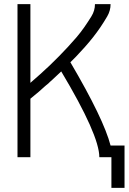

<svg xmlns="http://www.w3.org/2000/svg" viewBox="-20 -755 618 922"><path d="M515 147V0H488H457Q457 -106 274 -412L258 -397Q242 -382 227 -368L220 -362L213 -355L202 -346L195 -340Q181 -327 167 -315Q147 -298 126 -281V0H64V-735H126V-357L128 -359Q151 -379 174 -399.5Q197 -420 219.5 -441.5Q242 -463 263.5 -485Q285 -507 306 -529.5Q327 -552 347 -575.5Q367 -599 384.5 -624Q402 -649 419 -676.5Q436 -704 436 -735H511Q511 -704 495 -676.5Q479 -649 462 -624Q445 -599 426 -575Q407 -551 386.5 -528Q366 -505 345 -483Q332 -469 318 -456Q478 -184 511 -56H578V147Z"/></svg>

Font: Jozsika Light
Style: Regular
Weight: 300
Monospace: yes
Designer: Belleve Invis
Foundry: Belleve Invis
Version: 2.1.0